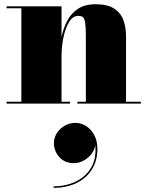

<svg xmlns="http://www.w3.org/2000/svg" viewBox="-20 -490 696 908"><path d="M235 186.3Q235 161.1 249 139.3Q263 117.5 286.2 104.3Q309.4 91.1 336.6 91.1Q364.2 91.1 388 106.5Q411.8 121.9 426.2 149.5Q440.6 177.1 440.6 214.3Q440.6 269.9 414.6 311.3Q388.6 352.7 342 375.5Q295.4 398.3 233.4 398.3V391.1Q291 391.1 338 368.7Q385 346.3 410.8 303.1Q436.6 259.9 430.6 196.3Q427 220.3 411.6 239.5Q396.2 258.7 374.4 270.1Q352.6 281.5 329.4 281.5Q285.8 281.5 260.4 252.7Q235 223.9 235 186.3ZM11 -9H81V-451H11V-460H271V-314.5Q279 -354.5 297.2 -390.2Q315.5 -426 348.2 -448Q381 -470 432.5 -470Q486.5 -470 518 -450.5Q549.5 -431 562.8 -396.8Q576 -362.5 576 -319V-9H646V0H346V-9H386V-320.5Q386 -362.5 382.8 -382.8Q379.5 -403 371.8 -409Q364 -415 350 -415Q324.5 -415 307 -386.5Q289.5 -358 280.2 -313.8Q271 -269.5 271 -223V-9H311V0H11Z"/></svg>

Font: Bodoni* 24pt Fatface
Style: Regular
Weight: 900
Version: Version 2.3